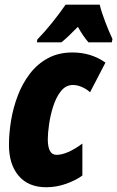

<svg xmlns="http://www.w3.org/2000/svg" viewBox="-20 -786 498 816"><path d="M176.8 9.8Q100.6 9.8 59.3 -38.8Q18.1 -87.4 18.1 -169.9Q18.1 -219.7 27.1 -274.2Q36.1 -328.6 55.7 -379.9Q75.2 -431.2 106.9 -472.7Q138.7 -514.2 183.6 -538.6Q228.5 -563 288.1 -563Q367.2 -563 428.2 -520L362.8 -394Q347.7 -407.7 327.9 -416.3Q308.1 -424.8 290 -424.8Q259.8 -424.8 239 -398.7Q218.3 -372.6 206.1 -334Q193.8 -295.4 188.5 -257.1Q183.1 -218.8 183.1 -194.8Q183.1 -127.9 220.2 -127.9Q265.1 -127.9 330.1 -175.8V-40Q303.2 -20 261.5 -5.1Q219.7 9.8 176.8 9.8ZM136.7 -606 138.7 -618.2Q170.9 -651.4 200.7 -688.5Q230.5 -725.6 258.8 -766.1H403.8Q410.6 -736.8 426.8 -694.3Q442.9 -651.9 458 -620.1L455.1 -606H356Q334 -630.9 311 -671.9Q289.1 -649.4 271.7 -633.1Q254.4 -616.7 240.7 -606Z"/></svg>

Font: Open Sans Condensed ExtraBold
Style: Italic
Weight: 800
Width: 3
Italic angle: -12°
Designer: Monotype Design Team
Foundry: Monotype Imaging Inc.
Version: Version 3.003; ttfautohint (v1.8.4)